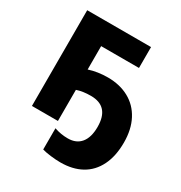

<svg xmlns="http://www.w3.org/2000/svg" viewBox="-212 -865 1170 1240"><g transform="rotate(30 373.0 -245.0)"><path d="M271 0H77.1V-713.9H553.2V-558.1H271V-383.8Q335.9 -404.8 411.1 -404.8Q500 -404.8 567.6 -367.9Q635.3 -331.1 672.6 -260.5Q710 -189.9 710 -91.8Q710 9.3 674.6 80.6Q639.2 151.9 574 188Q508.8 224.1 418 224.1Q383.3 224.1 344.2 219.2Q305.2 214.4 280.8 207V48.8Q329.6 65.9 381.8 65.9Q444.8 65.9 478.5 24.7Q512.2 -16.6 512.2 -94.2Q512.2 -247.1 375 -247.1Q314.5 -247.1 271 -231.9Z"/></g></svg>

Font: OpenSansExtrabold
Style: Regular
Weight: 800
Foundry: Ascender Corporation
Version: Version 1.10